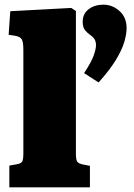

<svg xmlns="http://www.w3.org/2000/svg" viewBox="-20 -802 572 822"><path d="M20 0V-93L53 -99Q70 -102 75 -110.5Q80 -119 80 -146V-588Q80 -621 73.5 -633Q67 -645 44 -649L17 -653L24 -754L285 -768L305 -755V-145Q305 -118 310.5 -110Q316 -102 334 -98L365 -92V0ZM402 -449 340 -489Q371 -536 381 -564Q391 -592 391 -609Q391 -623 385 -633.5Q379 -644 364 -654Q354 -661 344 -673Q334 -685 334 -709Q334 -743 359.5 -762.5Q385 -782 423 -782Q461 -782 491.5 -755Q522 -728 522 -681Q522 -656 512 -622Q502 -588 475.5 -544.5Q449 -501 402 -449Z"/></svg>

Font: Literata Black
Style: Regular
Weight: 900
Designer: Latin by Veronika Burian and Jose Scaglione. Greek by Irene Vlachou. Cyrillic by Vera Evstafieva.
Foundry: TypeTogether
Version: Version 3.103;gftools[0.9.29]